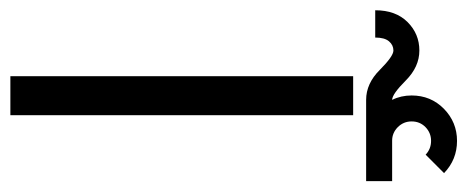

<svg xmlns="http://www.w3.org/2000/svg" viewBox="-354 -600 880 361"><g transform="rotate(90 85.5 -420.0)"><path d="M122.1 0H48.8V-644.5H122.1ZM93.3 -668.9Q62.5 -668.9 36.9 -694.6Q11.2 -720.2 0.5 -720.2Q-9.8 -720.2 -16.8 -711.9Q-23.9 -703.6 -23.9 -686H-75.2Q-75.2 -724.6 -53 -746.8Q-30.8 -769 0.5 -769Q31.2 -769 56.9 -743.4Q82.5 -717.8 93.3 -717.8Q85 -734.4 85 -754.4Q85 -790.5 110.1 -815.2Q135.3 -839.8 170.4 -839.8Q205.6 -839.8 231 -815.4L196.3 -780.8Q185.5 -791 170.4 -791Q155.3 -791 144.5 -780.5Q133.8 -770 133.8 -754.4Q133.8 -739.3 144.5 -728.5Q155.3 -717.8 169.9 -717.8H246.1V-668.9Z"/></g></svg>

Font: Catrinity
Style: Regular
Weight: 400
Designer: Alexander Lange
Foundry: High-Logic / Made with FontCreator
Version: Version 2.090;May 20, 2024;FontCreator 15.0.0.2974 64-bit